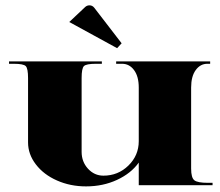

<svg xmlns="http://www.w3.org/2000/svg" viewBox="-20 -680 809 705"><path d="M234.3 -599.2 292.8 -654.3Q299.4 -660.4 308.6 -660.4Q319.1 -660.4 326 -651.7L426.6 -521L410 -503.1ZM83 -393.4Q83 -428.8 74.5 -437.3Q66 -445.8 30.6 -445.8H13.1V-454.5H354V-445.8H332.2Q296.8 -445.8 288.2 -437.3Q279.7 -428.8 279.7 -393.4V-122.4Q279.7 -86.1 303.1 -60.5Q326.5 -35 359.7 -35Q413.5 -35 451.5 -72.1Q489.5 -109.3 489.5 -161.7V-358.4Q489.5 -399.5 472.2 -422.6Q455 -445.8 428.3 -445.8H406.5V-454.5H751.7V-445.8H741.3Q715.5 -445.8 698.6 -422.6Q681.8 -399.5 681.8 -358.4V-61.2Q681.8 -27.1 693.8 -17.9Q705.9 -8.7 743 -8.7H760.5V0H489.5V-83Q461.1 -43.3 409.5 -19.4Q358 4.4 295.9 4.4Q238.2 4.4 189.2 -17.3Q140.3 -38.9 111.7 -76.3Q83 -113.6 83 -157.3Z"/></svg>

Font: Wabroye
Style: Medium
Weight: 500
Designer: gluk
Foundry: gluk
Version: Version 0.14